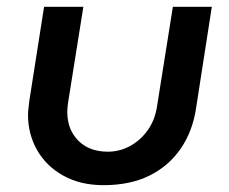

<svg xmlns="http://www.w3.org/2000/svg" viewBox="-20 -530 669 562"><path d="M600 -510 554 -214Q544 -146 509 -95Q474 -44 417.5 -16Q361 12 283 12Q216 12 166 -15.5Q116 -43 89 -90Q62 -137 62 -194Q62 -203 63.5 -214.5Q65 -226 66 -236L109 -510H224L179 -228Q178 -221 177.5 -214.5Q177 -208 177 -202Q177 -151 209 -118.5Q241 -86 296 -86Q330 -86 360.5 -102.5Q391 -119 412.5 -149Q434 -179 440 -221L486 -510Z"/></svg>

Font: MuseoModerno Medium
Style: Italic
Weight: 500
Italic angle: -9°
Designer: Pablo Cosgaya, Héctor Gatti, Marcela Romero, and the Authors of The MuseoModerno Project.
Foundry: Omnibus-Type Team
Version: Version 1.003